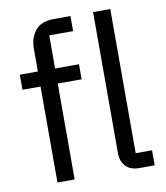

<svg xmlns="http://www.w3.org/2000/svg" viewBox="-83 -809 762 879"><g transform="rotate(-10 298.0 -370.0)"><path d="M113 -446H29V-516H113V-620Q113 -674 141 -707Q169 -740 226 -740H304V-670H193V-516H304V-446H193V0H113ZM494 0Q452 0 430.5 -23.5Q409 -47 409 -83V-740H489V-70H565V0Z"/></g></svg>

Font: IBM Plex Sans KR
Style: Regular
Weight: 400
Designer: Mike Abbink; Paul van der Laan; Pieter van Rosmalen; Wujin Sim; Chorong Kim; Dohee Lee;
Foundry: Sandoll Inc.
Version: Version 1.001